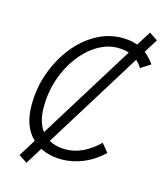

<svg xmlns="http://www.w3.org/2000/svg" viewBox="-122 -854 869 1018"><g transform="rotate(15 312.5 -345.0)"><path d="M67 -229Q67 -324 97.5 -408.5Q128 -493 180 -558.5Q232 -624 299 -661Q366 -698 439 -698Q501 -698 546 -674.5Q591 -651 625 -602L571 -568Q527 -641 432 -641Q374 -641 320 -608.5Q266 -576 223.5 -519.5Q181 -463 156.5 -390Q132 -317 132 -236Q132 -145 177 -97Q222 -49 302 -49Q349 -49 396 -71.5Q443 -94 483 -134L521 -88Q469 -39 410.5 -15.5Q352 8 295 8Q193 8 130 -53Q67 -114 67 -229ZM74 43 574 -763 620 -733 120 73Z"/></g></svg>

Font: Radio Canada Light
Style: Italic
Weight: 300
Italic angle: -12°
Designer: Charles Daoud, Etienne Aubert Bonn, Alexandre Saumier Demers, Jacques Le Bailly
Foundry: Radio-Canada
Version: Version 2.104; ttfautohint (v1.8.4.7-5d5b);gftools[0.9.28.de